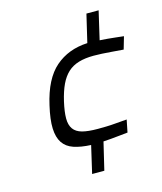

<svg xmlns="http://www.w3.org/2000/svg" viewBox="-103 -662 693 821"><g transform="rotate(-15 243.5 -251.5)"><path d="M231 -38Q186 -40 155 -50.5Q124 -61 108 -85Q92 -109 90.5 -148.5Q89 -188 103 -248Q128 -359 185.5 -409Q243 -459 328 -463L357 -586H411L382 -461Q398 -460 416.5 -458.5Q435 -457 451 -455Q469 -453 487 -451L471 -396Q445 -398 420 -400Q399 -402 376.5 -403Q354 -404 340 -404Q302 -404 273.5 -395.5Q245 -387 225 -368.5Q205 -350 191 -320.5Q177 -291 167 -248Q157 -204 157 -175Q157 -146 169.5 -128.5Q182 -111 208 -104Q234 -97 277 -97Q291 -97 313 -97.5Q335 -98 356 -100Q380 -102 406 -104L395 -49Q375 -47 356 -45Q339 -43 320.5 -41.5Q302 -40 286 -39L257 83H203Z"/></g></svg>

Font: Panefresco 250wt
Style: Italic
Weight: 300
Version: Version 1.000